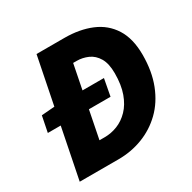

<svg xmlns="http://www.w3.org/2000/svg" viewBox="-146 -797 944 944"><g transform="rotate(-30 326.0 -325.0)"><path d="M30 -286 48 -376 124 -382H404L386 -286ZM46 0 176 -650H334Q420 -650 486 -622.5Q552 -595 589 -536.5Q626 -478 626 -386Q626 -292 597.5 -219.5Q569 -147 519 -98.5Q469 -50 404 -25Q339 0 266 0ZM232 -128H262Q299 -128 334.5 -142Q370 -156 399 -186Q428 -216 445 -263Q462 -310 462 -376Q462 -431 443 -463Q424 -495 393.5 -508.5Q363 -522 330 -522H310Z"/></g></svg>

Font: Source Sans 3 Black
Style: Italic
Weight: 900
Italic angle: -11°
Designer: Paul D. Hunt
Foundry: Adobe
Version: Version 3.052;hotconv 1.1.0;makeotfexe 2.6.0